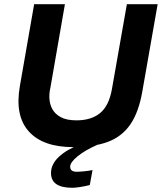

<svg xmlns="http://www.w3.org/2000/svg" viewBox="-20 -688 768 911"><path d="M327 10Q184 10 117 -64Q50 -138 74 -278L142 -668H288L219 -271Q213 -247 214.5 -220Q216 -193 228.5 -170Q241 -147 268.5 -132Q296 -117 343 -117Q413 -117 455 -151.5Q497 -186 511 -265L582 -668H728L656 -258Q639 -157 599 -98.5Q559 -40 492 -15Q425 10 327 10ZM323 203Q222 203 222 133Q222 91 259.5 56Q297 21 355 0H440Q385 24 349 53Q313 82 313 103Q313 127 344 127Q356 127 377 125Q398 123 419 119L406 190Q382 196 359.5 199.5Q337 203 323 203Z"/></svg>

Font: Gantari
Style: Bold Italic
Weight: 700
Italic angle: -10°
Designer: Anugrah Pasau
Foundry: Lafontype
Version: Version 1.000; ttfautohint (v1.8.4.7-5d5b)